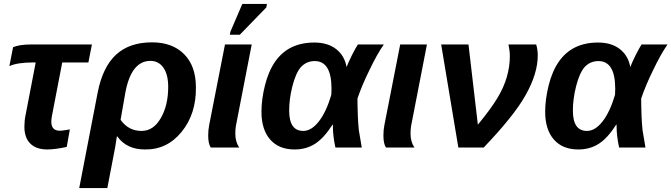

<svg xmlns="http://www.w3.org/2000/svg" viewBox="-20 -756 3441 984"><path d="M163 -436H152Q68 -436 28 -417L47 -514Q80 -528 136 -528H451L433 -436H299L246 -161Q243 -145 243 -132Q243 -86 287 -86Q299 -86 327 -91L338 -93L322 -3Q262 10 222 10Q166 10 135.5 -20Q105 -50 105 -107Q105 -138 111 -166Z M759 -539Q864 -539 924 -478Q984 -417 984 -309Q986 -173 911 -80.5Q836 12 722 10Q629 10 581 -57H579L570 0L530 208H386L481 -284Q507 -414 575.5 -476.5Q644 -539 759 -539ZM751 -444Q652 -444 622 -279L598 -142Q638 -85 705 -85Q766 -85 803 -149Q842 -214 842 -311Q842 -374 817.5 -409Q793 -444 751 -444Z M1186 -71Q1186 -29 1206 0H1060Q1047 -20 1047 -61Q1047 -90 1052 -115L1133 -528H1270L1189 -111Q1186 -95 1186 -71ZM1209 -578H1158L1161 -594L1222 -736H1348L1345 -718Z M1591 -538Q1659 -538 1702 -505Q1745 -472 1756 -414H1757Q1762 -429 1783 -472Q1805 -515 1814 -528H1947Q1912 -478 1873 -396Q1835 -319 1812 -251Q1812 -214 1814 -160Q1815 -130 1819 -89L1834 0H1699Q1686 -59 1686 -110V-117H1684Q1640 -48 1594.5 -19Q1549 10 1490 10Q1409 10 1364.5 -41Q1320 -92 1320 -183Q1320 -247 1338 -319Q1356 -391 1390 -440Q1458 -538 1591 -538ZM1593 -443Q1550 -443 1521 -411Q1495 -380 1478 -312Q1462 -248 1462 -189Q1462 -85 1534 -85Q1576 -85 1614 -133.5Q1652 -182 1678 -270L1679 -301Q1679 -443 1593 -443Z M2084 -71Q2084 -29 2104 0H1958Q1945 -20 1945 -61Q1945 -90 1950 -115L2031 -528H2168L2087 -111Q2084 -95 2084 -71Z M2381 -528 2429 -117Q2496 -198 2530 -255Q2593 -359 2593 -470Q2593 -493 2586 -528H2728Q2736 -501 2736 -472Q2736 -379 2674 -269Q2615 -163 2459 0H2329L2241 -528Z M3045 -538Q3113 -538 3156 -505Q3199 -472 3210 -414H3211Q3216 -429 3237 -472Q3259 -515 3268 -528H3401Q3366 -478 3327 -396Q3289 -319 3266 -251Q3266 -214 3268 -160Q3269 -130 3273 -89L3288 0H3153Q3140 -59 3140 -110V-117H3138Q3094 -48 3048.5 -19Q3003 10 2944 10Q2863 10 2818.5 -41Q2774 -92 2774 -183Q2774 -247 2792 -319Q2810 -391 2844 -440Q2912 -538 3045 -538ZM3047 -443Q3004 -443 2975 -411Q2949 -380 2932 -312Q2916 -248 2916 -189Q2916 -85 2988 -85Q3030 -85 3068 -133.5Q3106 -182 3132 -270L3133 -301Q3133 -443 3047 -443Z"/></svg>

Font: Libra Sans
Style: Bold Italic
Weight: 700
Italic angle: -12°
Foundry: Context Ltd
Version: Version 1.002